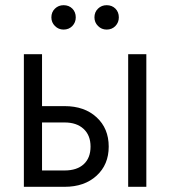

<svg xmlns="http://www.w3.org/2000/svg" viewBox="-20 -720 656 740"><path d="M72 0V-511H142V-311H229Q305.5 -311 352.2 -268Q399 -225 399 -155Q399 -85.5 352.2 -42.8Q305.5 0 229 0ZM142 -63H229Q276.5 -63 302.8 -87.2Q329 -111.5 329 -155Q329 -198.5 302.2 -223.2Q275.5 -248 229 -248H142ZM474 0V-511H544V0ZM225 -606Q205.5 -606 191.8 -619.8Q178 -633.5 178 -653Q178 -673.5 191.8 -686.8Q205.5 -700 225 -700Q245.5 -700 258.8 -686.8Q272 -673.5 272 -653Q272 -633.5 258.8 -619.8Q245.5 -606 225 -606ZM391 -606Q371.5 -606 357.8 -619.8Q344 -633.5 344 -653Q344 -673.5 357.8 -686.8Q371.5 -700 391 -700Q411.5 -700 424.8 -686.8Q438 -673.5 438 -653Q438 -633.5 424.8 -619.8Q411.5 -606 391 -606Z"/></svg>

Font: Overpass Mono Light
Style: Regular
Weight: 300
Monospace: yes
Designer: Delve Withrington, Dave Bailey
Foundry: Delve Fonts LLC
Version: Version 4.000